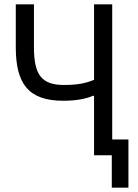

<svg xmlns="http://www.w3.org/2000/svg" viewBox="-20 -718 640 888"><path d="M497 150H574V-73H499V-698H415V-349C377 -333 339 -325 276 -325C172 -325 137 -372 137 -500V-698H53V-500C53 -332 110 -252 273 -252C332 -252 378 -261 410 -275H415V0H497Z"/></svg>

Font: IBM Plex Mono
Style: Regular
Weight: 400
Monospace: yes
Designer: Mike Abbink, Paul van der Laan, Pieter van Rosmalen
Foundry: Bold Monday
Version: Version 2.004